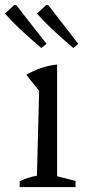

<svg xmlns="http://www.w3.org/2000/svg" viewBox="-37 -760 346 780"><path d="M43 0V-24Q58 -31 75.5 -37Q93 -43 113 -46L122 -391L70 -456Q99 -473 129.5 -483.5Q160 -494 195 -498V-44L270 -25V0ZM131 -565Q92 -598 54.5 -632.5Q17 -667 -17 -705L21 -740L30 -738L152 -582ZM261 -565Q222 -598 184.5 -632.5Q147 -667 113 -705L151 -740L160 -738L281 -582Z"/></svg>

Font: Piazzolla Thin
Style: Regular
Weight: 400
Version: Version 2.001